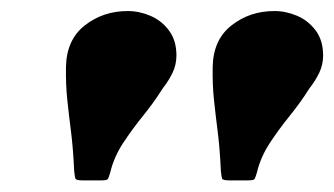

<svg xmlns="http://www.w3.org/2000/svg" viewBox="-20 -792 590 339"><path d="M526 -635.5Q537 -649.5 543.8 -663.8Q550.5 -678 550.5 -694Q550.5 -720.5 537.5 -738Q524.5 -755.5 504.8 -764Q485 -772.5 464.5 -772.5Q421 -772.5 388.8 -747.2Q356.5 -722 355.5 -674Q355 -641.5 357.8 -615.8Q360.5 -590 364.2 -561Q368 -532 370 -490Q371 -479.5 372.2 -476.5Q373.5 -473.5 385.5 -473.5H417Q428 -473.5 429.5 -476Q431 -478.5 433.5 -487Q440 -514.5 456.2 -539.2Q472.5 -564 491.8 -587.8Q511 -611.5 526 -635.5ZM267 -635.5Q278 -649.5 284.8 -663.8Q291.5 -678 291.5 -694Q291.5 -720.5 278.5 -738Q265.5 -755.5 245.8 -764Q226 -772.5 205.5 -772.5Q162 -772.5 129.8 -747.2Q97.5 -722 96.5 -674Q96 -641.5 98.8 -615.8Q101.5 -590 105.2 -561Q109 -532 111 -490Q112 -479.5 113.2 -476.5Q114.5 -473.5 126.5 -473.5H158Q169 -473.5 170.5 -476Q172 -478.5 174.5 -487Q181 -514.5 197.2 -539.2Q213.5 -564 232.8 -587.8Q252 -611.5 267 -635.5Z"/></svg>

Font: Besley ExtraBold
Style: Italic
Weight: 800
Italic angle: -13°
Designer: Owen Earl
Foundry: indestructible type*
Version: Version 2.001